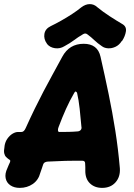

<svg xmlns="http://www.w3.org/2000/svg" viewBox="-37 -899 650 934"><path d="M59 15Q32 15 13.5 2.5Q-5 -10 -9.5 -32Q-14 -54 -1 -81Q1 -87 5 -95.5Q9 -104 12 -111Q13 -115 13 -117Q13 -119 11 -120Q11 -121 9.5 -122Q8 -123 6 -124Q-1 -129 -7.5 -135.5Q-14 -142 -16.5 -153.5Q-19 -165 -15 -186V-188Q-12 -209 -1 -224.5Q10 -240 24 -248.5Q38 -257 51 -257H67Q74 -257 79 -262Q84 -267 88 -276Q111 -327 132 -370Q153 -413 174 -453Q195 -493 217.5 -534Q240 -575 266 -623Q300 -686 370 -686Q438 -686 452 -623Q473 -531 491.5 -441.5Q510 -352 524 -263Q538 -174 546 -81Q549 -39 525 -12Q501 15 460 15Q423 15 400 -7.5Q377 -30 378 -71Q378 -79 378 -86.5Q378 -94 377 -106Q376 -117 364 -117Q337 -117 317.5 -117Q298 -117 281 -116.5Q264 -116 244.5 -115Q225 -114 197 -113Q190 -113 183 -110Q176 -107 173 -99Q170 -88 166.5 -79.5Q163 -71 159 -58Q150 -23 122.5 -4Q95 15 59 15ZM252 -257Q276 -257 298 -257.5Q320 -258 343 -260Q353 -262 357 -268.5Q361 -275 359 -283Q355 -329 350.5 -370.5Q346 -412 338 -447Q336 -452 332 -453.5Q328 -455 324 -447Q302 -409 284 -369Q266 -329 248 -281Q244 -271 245 -264Q246 -257 252 -257ZM558 -782Q579 -770 575.5 -746.5Q572 -723 557 -700L555 -699Q543 -680 525 -671.5Q507 -663 489 -664Q471 -665 459 -674Q437 -689 422 -703.5Q407 -718 388 -732Q378 -740 366 -732Q342 -718 323 -703.5Q304 -689 276 -674Q255 -661 230.5 -664.5Q206 -668 192 -685L191 -687Q175 -709 179 -734Q183 -759 210 -772Q233 -783 260.5 -798.5Q288 -814 314 -831Q340 -848 358 -863Q379 -879 399.5 -879Q420 -879 435 -865Q463 -842 496 -820.5Q529 -799 558 -782Z"/></svg>

Font: Winky Sans
Style: Bold Italic
Weight: 700
Italic angle: -8.97852°
Designer: Simon Atzbach
Foundry: typofactur
Version: Version 1.205